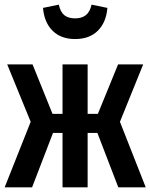

<svg xmlns="http://www.w3.org/2000/svg" viewBox="-22 -806 647 826"><path d="M594 -529 494 -282 605 0H487L397 -234H355V0H247V-234H206L116 0H-2L110 -282L9 -529H118L204 -316H247V-529H355V-316H399L486 -529ZM163 -772 231 -786Q238 -754 255 -740.5Q272 -727 301 -727Q330 -727 347.5 -741Q365 -755 372 -786L440 -772Q435 -710 399 -674Q363 -638 301 -638Q240 -638 204 -674Q168 -710 163 -772Z"/></svg>

Font: Fira Sans Extra Condensed Medium
Style: Regular
Weight: 500
Width: 1
Designer: Carrois Corporate & Edenspiekermann AG
Foundry: Carrois Corporate GbR & Edenspiekermann AG
Version: Version 4.203